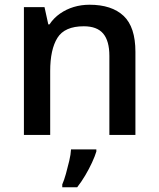

<svg xmlns="http://www.w3.org/2000/svg" viewBox="-20 -570 670 811"><path d="M358 -550Q452 -550 502 -503Q552 -456 552 -351V0H442V-334Q442 -397 416 -428Q390 -459 334 -459Q253 -459 222.5 -410Q192 -361 192 -270V0H81V-540H168L184 -467H189Q207 -494 233.5 -512.5Q260 -531 291.5 -540.5Q323 -550 358 -550ZM387 70Q381 90 368.5 117Q356 144 340 171Q324 198 306 221H243V209Q251 191 258.5 164Q266 137 272.5 109.5Q279 82 280 61H387Z"/></svg>

Font: Noto Sans Oriya Medium
Style: Regular
Weight: 500
Version: Version 2.003